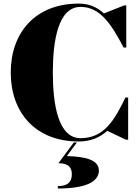

<svg xmlns="http://www.w3.org/2000/svg" viewBox="-20 -780 774 1072"><path d="M695.5 -235.5H680.5C619 -109.5 561.5 -8.5 430 -8.5C306 -8.5 275 -193 275 -375C275 -557 306 -741.5 430 -741.5C537.5 -741.5 601 -647.5 670 -514.5H685V-750H673.5L560.5 -705C522 -740 477 -760 420 -760C177 -760 40 -597.5 40 -375C40 -152.5 177 10 420 10C486 10 537 -12 579 -49.5L683 0H695.5ZM381 192.5C381 233 362 259 303 259V272.5C483.5 272.5 532 222.5 532 172.5C532 116.5 468.5 94.5 353 91.5L409.5 15.5H392L306 131.5C341 131.5 381 139.5 381 192.5Z"/></svg>

Font: Bodoni* 16pt Fatface
Style: Regular
Weight: 900
Version: Version 2.3